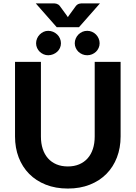

<svg xmlns="http://www.w3.org/2000/svg" viewBox="-20 -1084 786 1112"><path d="M373 -120Q409.5 -120 438.5 -132.2Q467.5 -144.5 487.5 -167Q507.5 -189.5 518 -221.5Q528.5 -253.5 528.5 -293.5V-725.5H678.5V-293.5Q678.5 -227.5 657.2 -172.2Q636 -117 596.5 -77Q557 -37 500.5 -14.5Q444 8 373 8Q302 8 245.2 -14.5Q188.5 -37 149 -77Q109.5 -117 88.2 -172.2Q67 -227.5 67 -293.5V-725.5H217V-293.5Q217 -253.5 227.5 -221.5Q238 -189.5 258 -167Q278 -144.5 307 -132.2Q336 -120 373 -120ZM559 -1064.5 437.5 -926.5H308.5L187 -1064.5H287Q291 -1064.5 296 -1064.2Q301 -1064 306.5 -1062.5Q312 -1061 317.2 -1057.8Q322.5 -1054.5 327 -1048.5L365 -996.5Q367.5 -993.5 369.2 -990.5Q371 -987.5 373 -984.5Q375 -987.5 376.8 -990.5Q378.5 -993.5 381 -996.5L418.5 -1048Q423 -1054 428.2 -1057.5Q433.5 -1061 439 -1062.5Q444.5 -1064 449.8 -1064.2Q455 -1064.5 459 -1064.5ZM333 -833.5Q333 -819 327.2 -806.2Q321.5 -793.5 311.2 -784.2Q301 -775 287.5 -769.5Q274 -764 259 -764Q245 -764 232.5 -769.5Q220 -775 210.2 -784.2Q200.5 -793.5 194.8 -806.2Q189 -819 189 -833.5Q189 -848 194.8 -861.2Q200.5 -874.5 210.2 -884.2Q220 -894 232.5 -899.8Q245 -905.5 259 -905.5Q274 -905.5 287.5 -899.8Q301 -894 311.2 -884.2Q321.5 -874.5 327.2 -861.2Q333 -848 333 -833.5ZM557 -833.5Q557 -819 551.2 -806.2Q545.5 -793.5 535.8 -784.2Q526 -775 513 -769.5Q500 -764 485 -764Q470 -764 457 -769.5Q444 -775 434.2 -784.2Q424.5 -793.5 418.8 -806.2Q413 -819 413 -833.5Q413 -848 418.8 -861.2Q424.5 -874.5 434.2 -884.2Q444 -894 457 -899.8Q470 -905.5 485 -905.5Q500 -905.5 513 -899.8Q526 -894 535.8 -884.2Q545.5 -874.5 551.2 -861.2Q557 -848 557 -833.5Z"/></svg>

Font: Lato 2
Style: Regular
Weight: 800
Designer: Lukasz Dziedzic with Adam Twardoch and Botio Nikoltchev
Foundry: tyPoland Lukasz Dziedzic
Version: Version 2.015; 2015-08-06; http://www.latofonts.com/